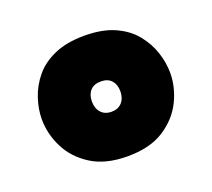

<svg xmlns="http://www.w3.org/2000/svg" viewBox="-79 -809 657 596"><g transform="rotate(-20 250.0 -511.0)"><path d="M250 -312Q177 -312 130 -342Q83 -372 60.5 -417.5Q38 -463 38 -511Q38 -544 49.5 -579Q61 -614 85.5 -644Q110 -674 151 -692Q192 -710 250 -710Q309 -710 349.5 -692Q390 -674 414.5 -644Q439 -614 450.5 -579Q462 -544 462 -511Q462 -463 439.5 -417.5Q417 -372 370.5 -342Q324 -312 250 -312ZM250 -459Q272 -459 284.5 -473Q297 -487 297 -510Q297 -532 285 -545.5Q273 -559 250 -559Q227 -559 215 -545.5Q203 -532 203 -510Q203 -487 215.5 -473Q228 -459 250 -459Z"/></g></svg>

Font: Georama ExtraExtended Black
Style: Regular
Weight: 900
Width: 8
Designer: Jean-Baptiste Levee
Foundry: Production Type
Version: Version 1.000